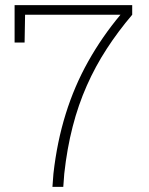

<svg xmlns="http://www.w3.org/2000/svg" viewBox="-20 -731 582 751"><path d="M185.1 0 189 -51.8Q203.1 -176.8 237.1 -285.6Q271 -394.5 325 -490.7Q378.9 -586.9 451.2 -673.3H78.1L76.2 -564.5H37.1V-710.9H497.1V-673.3Q441.9 -608.4 397.5 -540Q353 -471.7 319.6 -396.2Q286.1 -320.8 264.2 -235.6Q242.2 -150.4 231.4 -51.8L227.5 0Z"/></svg>

Font: Roboto Slab ExtraLight
Style: Regular
Weight: 250
Designer: Google
Version: Version 2.000; ttfautohint (v1.8.1.43-b0c9)